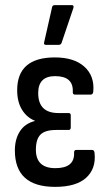

<svg xmlns="http://www.w3.org/2000/svg" viewBox="-20 -721 424 749"><path d="M195 8Q38 8 38 -134Q38 -178 57.5 -208.5Q77 -239 116 -249V-250Q84 -263 65.5 -293.5Q47 -324 47 -369Q47 -497 194 -497Q269 -497 309 -461Q349 -425 344 -365Q343 -352 334 -352H272Q263 -352 264 -364Q266 -424 195 -424Q129 -424 129 -358Q129 -280 208 -280H248Q256 -280 256 -271V-224Q256 -214 248 -214H199Q156 -214 138 -196Q120 -178 120 -137Q120 -65 196 -65Q272 -65 269 -126Q269 -136 277 -136H340Q348 -136 349 -123Q355 -63 316 -27.5Q277 8 195 8ZM159 -546Q150 -546 152 -555L183 -692Q184 -701 194 -701H260Q270 -701 266 -689L220 -553Q217 -546 209 -546Z"/></svg>

Font: Sofia Sans Condensed Medium
Style: Regular
Weight: 500
Designer: Botio Nikoltchev, Ani Petrova
Foundry: lettersoup
Version: Version 4.101; ttfautohint (v1.8.4.7-5d5b)